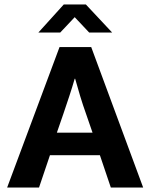

<svg xmlns="http://www.w3.org/2000/svg" viewBox="-20 -841 673 861"><path d="M266 -821H365L483 -695H380L315 -764L250 -695H152ZM235 -246H395L366 -330Q352 -369 340 -408.5Q328 -448 317 -488H315Q304 -450 291 -410.5Q278 -371 264 -330ZM247 -630H389L622 0H477L428 -145H204L155 0H12Z"/></svg>

Font: Mukta Vaani
Style: Bold
Weight: 700
Designer: Noopur Datye, Girish Dalvi, Yashodeep Gholap, Pallavi Karambelkar
Foundry: Ek Type
Version: Version 2.538;PS 1.000;hotconv 16.6.51;makeotf.lib2.5.65220;